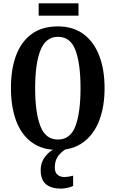

<svg xmlns="http://www.w3.org/2000/svg" viewBox="-20 -882 687 1142"><path d="M324 10Q230 10 168 -36Q106 -82 75.5 -165Q45 -248 45 -359Q45 -470 75.5 -552Q106 -634 168 -679.5Q230 -725 325 -725Q414 -725 476 -679.5Q538 -634 570 -551.5Q602 -469 602 -358Q602 -247 570 -164.5Q538 -82 475.5 -36Q413 10 324 10ZM324 -52Q399 -52 429 -132.5Q459 -213 459 -358Q459 -503 429 -583Q399 -663 325 -663Q252 -663 220.5 -583Q189 -503 189 -358Q189 -213 220 -132.5Q251 -52 324 -52ZM344 240Q284 240 253 213.5Q222 187 222 130Q222 83 251 46.5Q280 10 317 0H383Q357 10 331.5 39Q306 68 306 115Q306 144 322.5 157.5Q339 171 363 171Q384 171 415 163V224Q402 231 379.5 235.5Q357 240 344 240ZM210 -789V-862H447V-789Z"/></svg>

Font: Noto Serif ExtraCondensed
Style: Bold
Weight: 700
Width: 2
Designer: Monotype Design Team
Foundry: Monotype Imaging Inc.
Version: Version 2.014; ttfautohint (v1.8.4.7-5d5b)